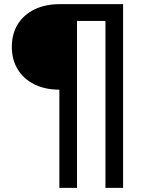

<svg xmlns="http://www.w3.org/2000/svg" viewBox="-20 -725 714 925"><path d="M266 180V-293Q197 -293 145 -319Q93 -345 65 -391.5Q37 -438 37 -499Q37 -562 65.5 -608Q94 -654 146 -679.5Q198 -705 268 -705H573V180H488V-624H351V180Z"/></svg>

Font: Nunito Sans 10pt SemiExpanded SemiBold
Style: Regular
Weight: 600
Width: 6
Designer: Vernon Adams
Foundry: Vernon Adams
Version: Version 3.101;gftools[0.9.27]